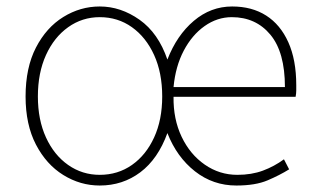

<svg xmlns="http://www.w3.org/2000/svg" viewBox="-20 -560 977 593"><path d="M288 13Q228 13 175.5 -19.5Q123 -52 91 -113.5Q59 -175 59 -262Q59 -351 91 -413Q123 -475 175.5 -507.5Q228 -540 288 -540Q353 -540 411 -499Q469 -458 497 -376Q526 -451 578.5 -495.5Q631 -540 697 -540Q758 -540 802 -512Q846 -484 870.5 -429.5Q895 -375 895 -297Q895 -289 895 -280.5Q895 -272 893 -261H516Q515 -192 541 -137.5Q567 -83 612.5 -51.5Q658 -20 713 -20Q757 -20 792 -33Q827 -46 857 -68L873 -37Q844 -19 806.5 -3Q769 13 710 13Q638 13 582 -31Q526 -75 497 -149Q468 -69 413.5 -28Q359 13 288 13ZM288 -20Q344 -20 387.5 -50.5Q431 -81 456 -135.5Q481 -190 481 -262Q481 -335 456 -390Q431 -445 387.5 -476Q344 -507 288 -507Q234 -507 190.5 -476Q147 -445 122 -390Q97 -335 97 -262Q97 -190 122 -135.5Q147 -81 190.5 -50.5Q234 -20 288 -20ZM516 -291H860Q860 -399 815 -453Q770 -507 696 -507Q651 -507 612 -479.5Q573 -452 547.5 -403.5Q522 -355 516 -291Z"/></svg>

Font: Noto Sans HK Thin Thin
Style: Regular
Weight: 250
Version: Version 2.004-H2;hotconv 1.0.118;makeotfexe 2.5.65603